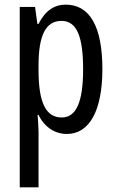

<svg xmlns="http://www.w3.org/2000/svg" viewBox="-20 -567 502 827"><path d="M263 -547C215 -547 175 -522 146 -464H141L131 -537H65V240H146V0C146 -20 144 -44 142 -72H146C171 -20 216 10 268 10C366 10 421 -92 421 -269C421 -454 366 -547 263 -547ZM245 -477C312 -477 338 -407 338 -268C338 -127 308 -61 246 -61C178 -61 146 -124 146 -265V-285C146 -417 178 -477 245 -477Z"/></svg>

Font: Noto Sans Sinhala ExtraCondensed
Style: Regular
Weight: 400
Width: 2
Designer: Jelle Bosma - Monotype Design Team
Foundry: Monotype Imaging Inc.
Version: Version 2.006